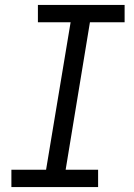

<svg xmlns="http://www.w3.org/2000/svg" viewBox="-20 -755 540 775"><path d="M26 0V-70H166L265 -665H133V-735H483V-665H343L245 -70H376V0Z"/></svg>

Font: Iosevka Slab
Style: Italic
Weight: 400
Italic angle: -9°
Monospace: yes
Designer: Belleve Invis
Foundry: Belleve Invis
Version: Version 11.1.0; ttfautohint (v1.8.3)